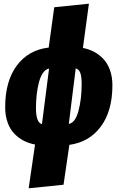

<svg xmlns="http://www.w3.org/2000/svg" viewBox="-20 -783 631 1030"><path d="M583 -325.2Q583 -188 521 -104.2Q459 -20.5 352.1 -5.9L320.8 208L133.8 227.1L168 -7.8Q135.3 -13.7 107.4 -28.1Q79.6 -42.5 56.6 -66.2Q33.7 -89.8 20.8 -126.2Q7.8 -162.6 7.8 -208Q7.8 -347.2 70.1 -431.2Q132.3 -515.1 241.2 -527.8L271 -744.1L457 -763.2L424.8 -525.9Q457.5 -519.5 484.9 -504.9Q512.2 -490.2 534.7 -466.6Q557.1 -442.9 570.1 -406.7Q583 -370.6 583 -325.2ZM349.1 -118.2Q384.3 -125 401.1 -188.7Q418 -252.4 418 -330.1Q418 -373.5 410.4 -392.8Q402.8 -412.1 386.2 -416ZM243.2 -415Q225.1 -412.1 211.2 -392.6Q197.3 -373 189.2 -342.5Q181.2 -312 177 -276.9Q172.9 -241.7 172.9 -204.1Q172.9 -124.5 205.1 -117.2Z"/></svg>

Font: Fira Sans Compressed Heavy
Style: Italic
Weight: 900
Width: 3
Italic angle: -8°
Designer: Carrois Corporate & Edenspiekermann AG
Foundry: Carrois Corporate GbR & Edenspiekermann AG
Version: Version 4.203;PS 004.203;hotconv 1.0.88;makeotf.lib2.5.64775